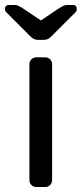

<svg xmlns="http://www.w3.org/2000/svg" viewBox="-43 -750 328 770"><path d="M74 -609 -18 -701Q-23 -706 -23 -714Q-23 -730 -7 -730H14Q23 -730 29 -727.5Q35 -725 45 -719L121 -668L197 -719Q207 -725 213 -727.5Q219 -730 228 -730H249Q265 -730 265 -714Q265 -706 260 -701L168 -609Q158 -598 150 -594Q142 -590 131 -590H111Q100 -590 92 -594Q84 -598 74 -609ZM139 0H102Q91 0 83 -8Q75 -16 75 -27V-493Q75 -504 83 -512Q91 -520 102 -520H139Q150 -520 158 -512Q166 -504 166 -493V-27Q166 -16 158 -8Q150 0 139 0Z"/></svg>

Font: Contemporary
Style: Regular
Weight: 400
Designer: Victor Tran
Foundry: Victor Tran
Version: Version 1.100